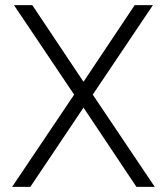

<svg xmlns="http://www.w3.org/2000/svg" viewBox="-20 -731 652 751"><path d="M106.4 -710.9 306.6 -411.1 506.8 -710.9H578.1L342.8 -360.8L585.4 0H513.7L306.6 -310.1L98.6 0H27.3L270 -360.8L34.7 -710.9Z"/></svg>

Font: Vazirmatn UI FD ExtraLight
Style: Regular
Weight: 200
Designer: Saber Rastikerdar
Foundry: Saber Rastikerdar
Version: Version 33.003